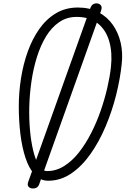

<svg xmlns="http://www.w3.org/2000/svg" viewBox="-20 -1048 750 1124"><path d="M173.5 55.5Q162.5 55.5 154.5 51.2Q146.5 47 143.5 38.5Q140.5 30 144.5 18.5L171.5 -56.5L182 -86L493 -957L501.5 -980L508 -998.5Q514.5 -1016 523.8 -1022.2Q533 -1028.5 544 -1028.5Q554.5 -1028.5 562.8 -1023.8Q571 -1019 574 -1009.8Q577 -1000.5 572 -986.5L561 -955.5L554 -935.5L234 -38L225 -13.5L209.5 30.5Q204.5 44 195.2 49.8Q186 55.5 173.5 55.5ZM262 10Q215.5 10 182.8 -25.8Q150 -61.5 129.5 -123Q109 -184.5 99.5 -262.8Q90 -341 90 -425.5Q90 -507 103 -589.8Q116 -672.5 142.8 -746.8Q169.5 -821 210.5 -879Q251.5 -937 307.8 -970.5Q364 -1004 436 -1004Q504.5 -1004 556 -976.8Q607.5 -949.5 640.2 -903Q673 -856.5 686.5 -797.2Q700 -738 692.5 -673.5Q683.5 -586.5 659.8 -491.8Q636 -397 598.2 -307.8Q560.5 -218.5 510 -146.8Q459.5 -75 397.2 -32.5Q335 10 262 10ZM255.5 -46.5Q308.5 -46.5 355.2 -75.8Q402 -105 441.5 -155Q481 -205 513.2 -268Q545.5 -331 569.2 -399.5Q593 -468 608.2 -534.2Q623.5 -600.5 629.5 -656Q638.5 -739 619.8 -805.2Q601 -871.5 553.5 -910.2Q506 -949 428.5 -949Q370.5 -949 325.8 -918Q281 -887 249 -834Q217 -781 196 -713.5Q175 -646 164.2 -572Q153.5 -498 151.5 -426.5Q149.5 -354.5 155.5 -286.8Q161.5 -219 174.8 -164.8Q188 -110.5 208.2 -78.5Q228.5 -46.5 255.5 -46.5Z"/></svg>

Font: Edu NSW ACT Cursive
Style: Regular
Weight: 400
Designer: Tina and Corey Anderson, Eben Sorkin, Mirko Velimirovic
Foundry: Sorkin Type Co.
Version: Version 2.000